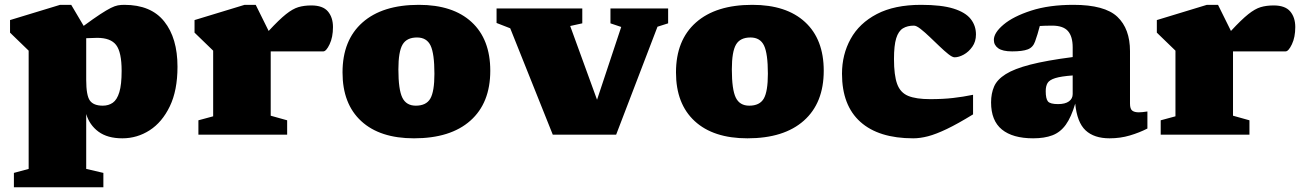

<svg xmlns="http://www.w3.org/2000/svg" viewBox="-20 -557 5394 794"><path d="M407.5 158V217.5H37.5V158L98.5 141.5V-347.5L21.5 -422V-474L228.5 -537H274.5L326 -450Q367.5 -480.5 394.2 -498Q421 -515.5 438 -524Q455 -532.5 467.5 -534.8Q480 -537 494 -537Q604.5 -537 659.2 -468.2Q714 -399.5 714 -281Q714 -183 682.2 -117.2Q650.5 -51.5 598.8 -18.2Q547 15 486 15Q424.5 15 387.2 -12.5Q350 -40 336.5 -85.5V141.5ZM483 -264Q483 -341.5 460.2 -371Q437.5 -400.5 382 -400.5Q363.5 -400.5 336.5 -399V-227Q336.5 -162 351.8 -141Q367 -120 405 -120Q429 -120 446.5 -132.2Q464 -144.5 473.5 -175.8Q483 -207 483 -264Z M1267.5 -534.5Q1315 -534.5 1336 -509.8Q1357 -485 1357 -445Q1357 -403 1343 -373.8Q1329 -344.5 1317 -344.5H1113Q1104.5 -344.5 1099.5 -344.5V-78.5L1167.5 -59.5V0H800.5V-59.5L861.5 -76V-347.5L784.5 -422V-474L991.5 -537H1037.5L1091 -429Q1134.5 -476 1162.5 -498.2Q1190.5 -520.5 1214 -527.5Q1237.5 -534.5 1267.5 -534.5Z M1692 15Q1551 15 1473.8 -56.2Q1396.5 -127.5 1396.5 -257.5Q1396.5 -391 1479 -464Q1561.5 -537 1712 -537Q1853 -537 1930.2 -465.8Q2007.5 -394.5 2007.5 -264.5Q2007.5 -131 1925.2 -58Q1843 15 1692 15ZM1699.5 -120Q1742.5 -120 1759.5 -149.2Q1776.5 -178.5 1776.5 -252Q1776.5 -335.5 1760.5 -368.8Q1744.5 -402 1704.5 -402Q1662 -402 1644.8 -372.8Q1627.5 -343.5 1627.5 -270Q1627.5 -186.5 1643.8 -153.2Q1660 -120 1699.5 -120Z M2699 -446.5 2528 0H2266L2090 -440L2033.5 -462V-522H2388V-460.5L2338 -449.5L2449 -144.5L2549 -445.5L2504.5 -460.5V-522H2743V-460.5Z M3071 15Q2930 15 2852.8 -56.2Q2775.5 -127.5 2775.5 -257.5Q2775.5 -391 2858 -464Q2940.5 -537 3091 -537Q3232 -537 3309.2 -465.8Q3386.5 -394.5 3386.5 -264.5Q3386.5 -131 3304.2 -58Q3222 15 3071 15ZM3078.5 -120Q3121.5 -120 3138.5 -149.2Q3155.5 -178.5 3155.5 -252Q3155.5 -335.5 3139.5 -368.8Q3123.5 -402 3083.5 -402Q3041 -402 3023.8 -372.8Q3006.5 -343.5 3006.5 -270Q3006.5 -186.5 3022.8 -153.2Q3039 -120 3078.5 -120Z M3789 -537Q3873.5 -537 3923 -521.5Q3972.5 -506 3994.2 -478.5Q4016 -451 4016 -414.5Q4016 -385 4001 -363.8Q3986 -342.5 3965.5 -331.2Q3945 -320 3927.5 -320Q3918.5 -320 3901.8 -333.2Q3885 -346.5 3864.8 -366Q3844.5 -385.5 3824 -405Q3803.5 -424.5 3786.5 -437.8Q3769.5 -451 3759.5 -451Q3732.5 -451 3714 -439.8Q3695.5 -428.5 3686.2 -398.8Q3677 -369 3677 -313Q3677 -246 3690 -210Q3703 -174 3735.5 -160.5Q3768 -147 3826.5 -147Q3879.5 -147 3921.2 -151.8Q3963 -156.5 4004 -165V-84Q3940.5 -45 3895.5 -23.5Q3850.5 -2 3817.8 6.5Q3785 15 3756.5 15Q3614 15 3538 -53Q3462 -121 3462 -252Q3462 -331.5 3497.8 -396.2Q3533.5 -461 3606.2 -499Q3679 -537 3789 -537Z M4725 -25.5Q4692 -8.5 4652.5 3.2Q4613 15 4568.5 15Q4504.5 15 4469.2 -18Q4434 -51 4426.5 -128.5Q4410 -72.5 4387.5 -41.2Q4365 -10 4332.2 2.5Q4299.5 15 4252.5 15Q4168 15 4123.2 -21.5Q4078.5 -58 4078.5 -133.5Q4078.5 -170.5 4091 -199.2Q4103.5 -228 4138.8 -250.2Q4174 -272.5 4240.8 -289.8Q4307.5 -307 4416 -321V-361Q4416 -406.5 4396.2 -428.8Q4376.5 -451 4331 -451Q4313.5 -451 4301.2 -450.5Q4289 -450 4280 -449.5Q4271 -414.5 4260.5 -385.5Q4252 -361 4230.2 -352.8Q4208.5 -344.5 4165.5 -344.5Q4126 -344.5 4108 -357.5Q4090 -370.5 4090 -392Q4090 -421.5 4130 -455.2Q4170 -489 4244 -513Q4318 -537 4419 -537Q4548.5 -537 4600.8 -487.5Q4653 -438 4653 -345.5V-128.5Q4653 -107 4662 -99.8Q4671 -92.5 4689.5 -92.5Q4702.5 -92.5 4725 -96ZM4304.5 -180Q4304.5 -149 4313.5 -137.8Q4322.5 -126.5 4355.5 -126.5Q4385 -126.5 4400.5 -137.8Q4416 -149 4416 -168V-245Q4368 -241.5 4344 -234Q4320 -226.5 4312.2 -213.8Q4304.5 -201 4304.5 -180Z M5247 -534.5Q5294.5 -534.5 5315.5 -509.8Q5336.5 -485 5336.5 -445Q5336.5 -403 5322.5 -373.8Q5308.5 -344.5 5296.5 -344.5H5092.5Q5084 -344.5 5079 -344.5V-78.5L5147 -59.5V0H4780V-59.5L4841 -76V-347.5L4764 -422V-474L4971 -537H5017L5070.5 -429Q5114 -476 5142 -498.2Q5170 -520.5 5193.5 -527.5Q5217 -534.5 5247 -534.5Z"/></svg>

Font: Newsreader Caption ExtraBold
Style: Regular
Weight: 800
Designer: Hugues Gentile
Foundry: Production Type
Version: Version 1.001